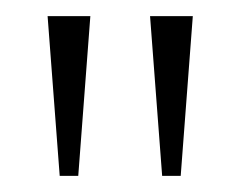

<svg xmlns="http://www.w3.org/2000/svg" viewBox="-20 -734 298 238"><path d="M54 -516H77L92 -714H39ZM181 -516H204L219 -714H166Z"/></svg>

Font: Noto Serif Armenian ExtraCondensed ExtraLight
Style: Regular
Weight: 200
Width: 2
Designer: Monotype Design Team
Foundry: Monotype Imaging Inc.
Version: Version 2.008